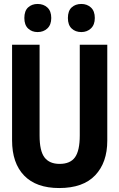

<svg xmlns="http://www.w3.org/2000/svg" viewBox="-20 -940 603 970"><path d="M279 10Q163 10 102 -53Q41 -116 41 -231V-714H180V-255Q180 -177 205 -144.5Q230 -112 281 -112Q335 -112 359 -145.5Q383 -179 383 -256V-714H522V-229Q522 -119 461 -54.5Q400 10 279 10ZM391 -778Q361 -778 342 -796Q323 -814 323 -849Q323 -885 342 -902.5Q361 -920 391 -920Q420 -920 439.5 -902Q459 -884 459 -849Q459 -815 439.5 -796.5Q420 -778 391 -778ZM170 -778Q141 -778 122 -796Q103 -814 103 -849Q103 -885 122 -902.5Q141 -920 170 -920Q200 -920 219.5 -902Q239 -884 239 -849Q239 -815 219.5 -796.5Q200 -778 170 -778Z"/></svg>

Font: Noto Sans Mono SemiCondensed
Style: Bold
Weight: 700
Width: 4
Designer: Monotype Design Team
Foundry: Monotype Imaging Inc.
Version: Version 2.014